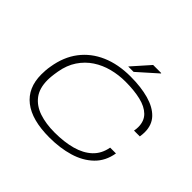

<svg xmlns="http://www.w3.org/2000/svg" viewBox="-199 -1105 1355 1355"><g transform="rotate(45 478.0 -428.0)"><path d="M453 12Q278 12 188 -58.5Q98 -129 98 -263Q98 -283 99.5 -304Q101 -325 105 -347Q123 -460 182.5 -538Q242 -616 336.5 -657Q431 -698 554 -698Q659 -698 737.5 -676Q816 -654 859.5 -608.5Q903 -563 903 -491Q903 -481 902 -469Q901 -457 899 -445H841Q843 -456 844 -465.5Q845 -475 845 -484Q845 -544 808.5 -580Q772 -616 706.5 -631.5Q641 -647 554 -647Q487 -647 423 -630.5Q359 -614 306 -579Q253 -544 216.5 -489.5Q180 -435 167 -360Q164 -342 162 -328Q160 -314 159 -303Q158 -292 157.5 -283.5Q157 -275 157 -267Q157 -184 195 -134Q233 -84 300 -61.5Q367 -39 454 -39Q550 -39 624.5 -59.5Q699 -80 746.5 -124.5Q794 -169 807 -241H865Q850 -152 792 -96Q734 -40 646.5 -14Q559 12 453 12ZM492 -736 609 -868H689L691 -865L546 -736Z"/></g></svg>

Font: Archivo Expanded Thin
Style: Italic
Weight: 250
Width: 7
Italic angle: -10°
Designer: Hector Gatti
Foundry: Omnibus-Type
Version: Version 2.001